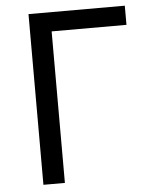

<svg xmlns="http://www.w3.org/2000/svg" viewBox="-52 -757 628 800"><g transform="rotate(-5 262.0 -357.0)"><path d="M500 -713.9V-633.8H187V0H97.2V-713.9Z"/></g></svg>

Font: NotoPenekeko
Style: Regular
Weight: 400
Designer: Monotype Design team
Foundry: Monotype Imaging Inc.
Version: Version 1.04